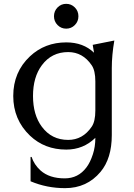

<svg xmlns="http://www.w3.org/2000/svg" viewBox="-20 -767 698 997"><path d="M278.8 -728.3Q297.4 -747.1 323.7 -747.1Q350.1 -747.1 368.7 -728.3Q387.2 -709.5 387.2 -682.6Q387.2 -655.8 368.7 -637Q350.1 -618.2 323.7 -618.2Q297.4 -618.2 278.8 -637Q260.3 -655.8 260.3 -682.6Q260.3 -709.5 278.8 -728.3ZM334 -40.5Q409.7 -40.5 456.1 -108.9Q475.1 -136.7 475.1 -192.9V-344.2Q475.1 -400.4 456.1 -428.2Q409.7 -496.6 334 -496.6Q248 -496.6 197.3 -428.2Q151.4 -366.7 151.4 -268.6Q151.4 -170.4 197.3 -108.9Q248 -40.5 334 -40.5ZM324.2 9.8Q211.9 9.8 135.7 -62.5Q48.8 -145.5 48.8 -268.6Q48.8 -393.1 135.7 -474.6Q212.9 -546.9 324.2 -546.9Q412.6 -546.9 468.3 -493.2Q465.3 -514.2 461.4 -534.2L573.7 -556.6Q560.5 -480.5 560.5 -413.6V-65.4Q560.5 55.7 502 125.5Q431.2 210 317.9 210Q222.7 210 138.7 174.3V47.9H144Q157.2 87.9 190.4 118.2Q236.3 159.2 315.9 159.2Q386.2 159.2 428.7 102.5Q448.7 76.2 462.4 33.7Q475.1 -4.9 475.1 -51.3Q412.6 9.8 324.2 9.8Z"/></svg>

Font: Classica
Style: Book
Weight: 400
Designer: Wojciech Kalinowski "wmk69" (wmk69@o2.pl)
Foundry: Wojciech Kalinowski "wmk69" (wmk69@o2.pl)
Version: Version 2.1.1; 2021-05-14